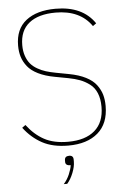

<svg xmlns="http://www.w3.org/2000/svg" viewBox="-61 -754 669 1009"><g transform="rotate(-5 273.5 -249.0)"><path d="M275.9 12.2Q194.3 12.2 138.7 -17.8Q83 -47.9 42 -102.1L60.1 -115.2Q100.1 -62.5 150.4 -35.2Q200.7 -7.8 275.9 -7.8Q367.2 -7.8 417 -50.8Q466.8 -93.8 466.8 -175.8Q466.8 -217.8 454.1 -248.3Q441.4 -278.8 417.2 -296.6Q393.1 -314.5 367.4 -324.2Q341.8 -334 306.2 -340.8L235.8 -354Q185.1 -363.3 149.2 -381.1Q113.3 -398.9 94 -423.3Q74.7 -447.8 66.4 -474.6Q58.1 -501.5 58.1 -534.2Q58.1 -621.1 114.7 -665.5Q171.4 -710 271 -710Q412.6 -710 477.1 -615.2L459 -602.1Q398.4 -689.9 269 -689.9Q178.7 -689.9 129.4 -650.6Q80.1 -611.3 80.1 -534.2Q80.1 -502.4 88.9 -477.3Q97.7 -452.1 111.8 -435.5Q126 -418.9 147.7 -406.5Q169.4 -394 191.7 -387.2Q213.9 -380.4 242.2 -375L312 -361.8Q363.8 -352.1 399.7 -333.7Q435.5 -315.4 454.3 -290.3Q473.1 -265.1 481 -238.3Q488.8 -211.4 488.8 -178.2Q488.8 -85.4 432.1 -36.6Q375.5 12.2 275.9 12.2ZM233.9 211.9Q253.4 189.9 264.6 163.3Q275.9 136.7 278.8 116.2Q251 116.2 251 96.2V87.9Q251 65.9 274.9 65.9Q296.9 65.9 296.9 87.9V99.1Q296.9 125 283.9 157.7Q271 190.4 252 211.9Z"/></g></svg>

Font: Anuphan Thin
Style: Regular
Weight: 250
Designer: Mike Abbink, Paul van der Laan, Pieter van Rosmalen, Mint Tantisuwanna
Foundry: Bold Monday; Cadson Demak
Version: Version 3.002;hotconv 1.0.109;makeotfexe 2.5.65596